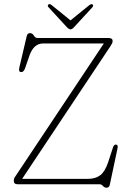

<svg xmlns="http://www.w3.org/2000/svg" viewBox="-20 -882 622 919"><path d="M508 -660 86 -26H402.5Q435.5 -26 458.5 -42.2Q481.5 -58.5 497 -103.5L521.5 -178.5Q526.5 -191 536 -190Q546 -188.5 542.5 -172L505.5 2.5Q502.5 16.5 490 16.5Q480 16.5 472.8 8.2Q465.5 0 457.5 0H65Q46 0 46 -16.5Q46 -26.5 50 -32.8Q54 -39 58 -44.5L477 -674H186.5Q142 -674 121.5 -617.5L100 -555.5Q93 -535 79 -537Q68 -539 72.5 -558.5L108 -709.5Q111.5 -723.5 123.5 -723.5Q135 -723.5 142 -711.8Q149 -700 159.5 -700H500Q519 -700 519 -686Q519 -679 516.2 -673.8Q513.5 -668.5 508 -660ZM334.5 -752Q325 -741.5 318 -741.5Q310 -741.5 300 -752L212.5 -847Q205 -855 212.5 -861Q218.5 -865 228 -857L317.5 -784.5L407 -857Q416.5 -864.5 422.5 -861Q429.5 -855.5 422 -847Z"/></svg>

Font: Fraunces 72pt S100 Thin
Style: Regular
Weight: 100
Version: Version 1.000; ttfautohint (v1.8.3)